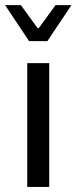

<svg xmlns="http://www.w3.org/2000/svg" viewBox="-26 -735 301 755"><path d="M81.1 0V-486.8H167.5V0ZM88.4 -573.2 -5.9 -714.8H56.2L122.1 -624H126L192.4 -714.8H254.9L160.2 -573.2Z"/></svg>

Font: Varta Medium
Style: Regular
Weight: 500
Designer: Joana Correia, Viktoriya Grabowska, Eben Sorkin
Foundry: Sorkin Type Co.
Version: Version 1.004